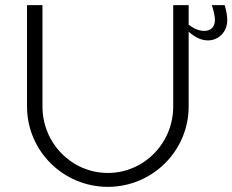

<svg xmlns="http://www.w3.org/2000/svg" viewBox="-20 -720 903 746"><path d="M145 -306V-700H85V-306C85 -133.8 225.7 6 399 6C572.3 6 713 -133.8 713 -306V-596.9C735.7 -577.2 759.4 -563 788.1 -563C830.2 -563 863 -596.7 863 -642C863 -658.7 859.5 -677.4 853.2 -700H803C807 -688 815 -662 815 -642C815 -617.2 800.4 -600 774.7 -600C751.4 -600 731.8 -609.6 713 -624.1V-700H653V-306C653 -163.6 539.2 -48 399 -48C258.8 -48 145 -163.6 145 -306Z"/></svg>

Font: Resamitz
Style: Regular
Weight: 500
Designer: gluk
Foundry: gluk
Version: Version 0.047